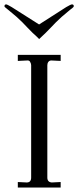

<svg xmlns="http://www.w3.org/2000/svg" viewBox="-25 -844 352 864"><path d="M55.2 -24.9 95.2 -22.9Q115.2 -22.9 115.2 -44.9V-550.8Q115.2 -558.1 109.9 -566.9Q105 -573.2 96.2 -571.8L55.2 -569.8V-597.2H248V-569.8L208 -571.8H206.1Q197.3 -571.8 192.9 -565.9Q188 -559.6 188 -550.8V-44.9Q188 -24.4 208 -22.9L248 -24.9V0H55.2ZM-4.9 -815.9Q-4.9 -824.2 2.9 -824.2Q7.3 -824.2 27.8 -812L150.9 -733.9L272.9 -812Q293.5 -824.2 298.8 -824.2Q307.1 -824.2 307.1 -815.9Q307.1 -813 299.8 -807.1Q298.8 -806.6 292.7 -801.8Q286.6 -796.9 283.2 -793.9Q251 -768.1 227.1 -744.1L204.1 -720.2L180.2 -695.8Q150.9 -668.9 150.9 -668Q151.4 -668 148.7 -670.9Q146 -673.8 139.2 -680.2Q132.3 -686.5 122.1 -695.8L98.1 -720.2L75.2 -744.1Q51.3 -768.1 19 -793.9Q10.3 -801.3 2.9 -807.1Q-4.9 -812.5 -4.9 -815.9Z"/></svg>

Font: Unna Light
Style: Regular
Weight: 300
Designer: Jorge de Buen Unna
Foundry: Omnibus-Type
Version: Version 2.007;PS 002.007;hotconv 1.0.88;makeotf.lib2.5.64775